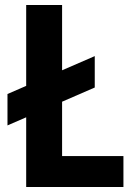

<svg xmlns="http://www.w3.org/2000/svg" viewBox="-20 -750 540 770"><path d="M10 -247V-373L360 -525V-399ZM85 0V-730H229V-124H475V0Z"/></svg>

Font: M PLUS Code Latin
Style: Bold
Weight: 700
Designer: Coji Morishita
Foundry: UNDERFOREST DESIGN
Version: Version 1.002; ttfautohint (v1.8.3)